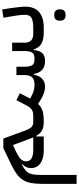

<svg xmlns="http://www.w3.org/2000/svg" viewBox="508 -936 734 1790"><g transform="rotate(-90 875.0 -41.0)"><path d="M56 -18Q56 -77 64 -119Q72 -161 92 -193.5Q112 -226 146.5 -251.5Q181 -277 235 -303L389 -377H478L550 -181Q559 -156 567.5 -140Q576 -124 585.5 -114.5Q595 -105 607.5 -101.5Q620 -98 637 -98H659V-22L637 0Q587 0 557 -14.5Q527 -29 504 -70L498 -69V0H369Q291 0 247 -31.5Q203 -63 203 -119Q203 -167 240 -200L236 -204L207 -188Q187 -176 173.5 -162.5Q160 -149 152.5 -130Q145 -111 142 -84Q139 -57 139 -18V306H56ZM266 -163Q266 -98 374 -98H490Q485 -109 480 -121Q475 -133 470 -147L418 -287L365 -263Q336 -249 317 -237.5Q298 -226 286.5 -214Q275 -202 270.5 -189.5Q266 -177 266 -163Z M637 -76 659 -98H688Q708 -98 723 -101.5Q738 -105 750 -113.5Q762 -122 772 -136Q782 -150 793 -172L836 -255L901 -223L851 -127L860 -122Q895 -102 923 -94Q951 -86 980 -86Q1026 -86 1048 -107.5Q1070 -129 1070 -180V-255H1148V-180Q1148 -129 1162 -108Q1176 -87 1211 -87H1231Q1265 -87 1279.5 -108Q1294 -129 1294 -180V-295H1372V-180Q1372 -98 1454 -98H1490V-22L1468 0Q1399 0 1361 -23Q1323 -46 1309 -95H1304Q1298 -36 1273 -12Q1248 12 1201 12Q1098 12 1080 -95H1075Q1065 -43 1036.5 -15.5Q1008 12 962 12Q933 12 901 1Q869 -10 830 -35L801 -53Q772 -21 734 -10.5Q696 0 637 0Z M1468 -76 1490 -98H1508Q1574 -98 1603 -114Q1632 -130 1632 -175Q1632 -192 1629.5 -219Q1627 -246 1619 -291L1605 -376L1682 -388L1695 -303Q1701 -258 1704.5 -227Q1708 -196 1708 -175Q1708 -86 1657.5 -43Q1607 0 1508 0H1468ZM1624 203Q1603 203 1590 190.5Q1577 178 1577 151Q1577 123 1590 110.5Q1603 98 1624 98H1637Q1657 98 1670 110.5Q1683 123 1683 151Q1683 178 1670 190.5Q1657 203 1637 203Z"/></g></svg>

Font: IBM Plex Sans Arabic Text
Style: Regular
Weight: 450
Designer: Mike Abbink, Paul van der Laan, Pieter van Rosmalen, Wael Morcos, Khajak Apelian
Foundry: Bold Monday
Version: Version 1.2